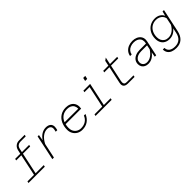

<svg xmlns="http://www.w3.org/2000/svg" viewBox="304 -2254 3942 3942"><g transform="rotate(-45 2275.0 -282.5)"><path d="M511 -755H677L669 -717H512Q474 -717 443 -694Q412 -671 401 -619L385 -544H595L587 -506H377L277 -38H514L506 0H32L40 -38H231L330 -506H181L189 -544H338L355 -622Q369 -686 411.5 -720.5Q454 -755 511 -755Z M1186 -428Q1186 -469 1159.5 -491.5Q1133 -514 1084 -514Q1014 -514 950 -464.5Q886 -415 840 -323L771 0H725L841 -544H880L858 -414Q904 -484 963 -520Q1022 -556 1090 -556Q1156 -556 1194 -524Q1232 -492 1232 -435Q1232 -415 1228 -396L1218 -349H1172L1182 -396Q1186 -420 1186 -428Z M1365 -211Q1365 -309 1401 -387.5Q1437 -466 1506 -511Q1575 -556 1669 -556Q1731 -556 1779 -533.5Q1827 -511 1854 -467.5Q1881 -424 1881 -365Q1881 -343 1876 -315H1425Q1413 -267 1413 -214Q1413 -161 1436 -119Q1459 -77 1500 -53.5Q1541 -30 1593 -30Q1674 -30 1731.5 -68Q1789 -106 1816 -175H1862Q1826 -86 1757 -37Q1688 12 1590 12Q1524 12 1473 -17.5Q1422 -47 1393.5 -98Q1365 -149 1365 -211ZM1834 -356Q1835 -405 1815.5 -440.5Q1796 -476 1758 -495Q1720 -514 1666 -514Q1582 -514 1524 -472.5Q1466 -431 1438 -358Z M1987 -38H2212L2312 -506H2162L2170 -544H2366L2258 -38H2455L2447 0H1979ZM2352 -731H2412L2396 -659H2336Z M2804 -95Q2804 -111 2809 -136L2888 -506H2738L2746 -544H2896L2920 -659L2975 -699L2942 -544H3152L3144 -506H2934L2855 -136Q2851 -120 2851 -100Q2851 -71 2867.5 -54.5Q2884 -38 2926 -38H3120L3112 0H2922Q2864 0 2834 -24Q2804 -48 2804 -95Z M3718 -109Q3677 -51 3623.5 -19.5Q3570 12 3505 12Q3459 12 3422.5 -6Q3386 -24 3365.5 -57.5Q3345 -91 3345 -137Q3345 -192 3374.5 -233Q3404 -274 3457.5 -296.5Q3511 -319 3583 -319H3762L3765 -335Q3769 -354 3769 -374Q3769 -418 3747.5 -449.5Q3726 -481 3687.5 -497.5Q3649 -514 3600 -514Q3547 -514 3503.5 -496.5Q3460 -479 3432 -446Q3404 -413 3397 -368H3350Q3360 -426 3395 -468.5Q3430 -511 3484 -533.5Q3538 -556 3603 -556Q3663 -556 3711.5 -534.5Q3760 -513 3788 -473.5Q3816 -434 3816 -380Q3816 -362 3811 -335L3740 0H3699ZM3508 -30Q3573 -30 3629.5 -69.5Q3686 -109 3732 -180L3752 -277H3581Q3524 -277 3481.5 -260Q3439 -243 3416 -212Q3393 -181 3393 -139Q3393 -105 3408 -80.5Q3423 -56 3449 -43Q3475 -30 3508 -30Z M4469 -544H4510L4402 -37Q4378 73 4313 131.5Q4248 190 4142 190Q4075 190 4025 170Q3975 150 3947.5 110Q3920 70 3920 12H3967Q3968 77 4014 112.5Q4060 148 4144 148Q4230 148 4284 100.5Q4338 53 4356 -37L4378 -145Q4339 -94 4286.5 -66.5Q4234 -39 4174 -39Q4109 -39 4061.5 -65.5Q4014 -92 3989.5 -140Q3965 -188 3965 -250Q3965 -339 4001.5 -408.5Q4038 -478 4103 -517Q4168 -556 4251 -556Q4320 -556 4370.5 -525.5Q4421 -495 4444 -443ZM4176 -77Q4245 -77 4302.5 -118Q4360 -159 4398 -231L4430 -386Q4421 -427 4395.5 -456.5Q4370 -486 4332 -502Q4294 -518 4249 -518Q4180 -518 4125.5 -484.5Q4071 -451 4041 -390.5Q4011 -330 4011 -252Q4011 -200 4031 -160.5Q4051 -121 4088 -99Q4125 -77 4176 -77Z"/></g></svg>

Font: Azeret Mono Thin
Style: Italic
Weight: 100
Italic angle: -12°
Designer: Martin Vácha
Foundry: Displaay
Version: Version 1.000; Glyphs 3.0.3, build 3074